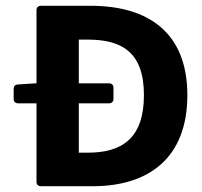

<svg xmlns="http://www.w3.org/2000/svg" viewBox="-20 -645 699 665"><path d="M293 -625H122.1C112.3 -625 106.4 -619.1 106.4 -609.4V-356.4H103.5L42 -352.5C32.2 -351.6 27.3 -346.7 27.3 -336.9V-302.7C27.3 -293 33.2 -287.1 43 -287.1H106.4V-15.6C106.4 -5.9 112.3 0 122.1 0H300.8C496.1 0 628.9 -98.6 628.9 -315.4C628.9 -530.3 496.1 -625 293 -625ZM284.2 -116.2H252.9V-287.1H357.4C367.2 -287.1 373 -293 373 -302.7V-340.8C373 -350.6 367.2 -356.4 357.4 -356.4H252.9V-507.8H284.2C401.4 -507.8 478.5 -464.8 478.5 -315.4C478.5 -165 401.4 -116.2 284.2 -116.2Z"/></svg>

Font: Ed Sans Neue
Style: Bold
Weight: 700
Designer: Stephen Hutchings
Version: Version 1.004;PS 001.004;hotconv 1.0.88;makeotf.lib2.5.64775